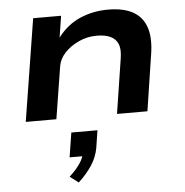

<svg xmlns="http://www.w3.org/2000/svg" viewBox="-56 -566 905 937"><g transform="rotate(-5 396.5 -97.0)"><path d="M60 0 140 -501H277L260 -394H259Q306 -456 370 -483.5Q434 -511 507 -511Q583 -511 629.5 -485Q676 -459 693.5 -406.5Q711 -354 698 -274L656 0H507L548 -264Q556 -311 546 -337Q536 -363 510 -376Q484 -389 441 -389Q394 -389 352.5 -369.5Q311 -350 284 -321Q257 -292 251 -257L210 0ZM292 317 250 285Q284 254 303 225.5Q322 197 325 171L344 191H258L277 71H405L392 155Q384 201 358 240.5Q332 280 292 317Z"/></g></svg>

Font: Nunito Sans 7pt Expanded
Style: Bold Italic
Weight: 700
Width: 7
Italic angle: -9°
Designer: Vernon Adams
Foundry: Vernon Adams
Version: Version 3.101;gftools[0.9.27]